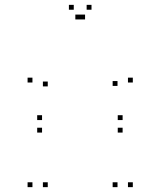

<svg xmlns="http://www.w3.org/2000/svg" viewBox="-20 -760 660 790"><path d="M176.5 10V-10H156.5V10ZM176.5 -404.5V-424.5H156.5V-404.5ZM330 -680V-700H310V-680ZM310 -680V-700H290V-680ZM463.5 -406.5V-426.5H443.5V-406.5ZM463.5 10V-10H443.5V10ZM526.5 10V-10H506.5V10ZM526.5 -420.5V-440.5H506.5V-420.5ZM356.5 -720V-740H336.5V-720ZM283.5 -720V-740H263.5V-720ZM113.5 -420.5V-440.5H93.5V-420.5ZM113.5 10V-10H93.5V10ZM484.5 -214.5V-234.5H464.5V-214.5ZM484.5 -266V-286H464.5V-266ZM153 -266V-286H133V-266ZM153 -214.5V-234.5H133V-214.5Z"/></svg>

Font: Monaspace Krypton Dots Var
Style: Regular
Weight: 400
Designer: Riley Cran and the Lettermatic Team
Version: Version 1.100 (Monaspace Krypton Dots)